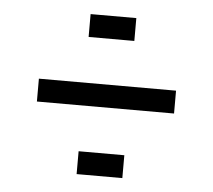

<svg xmlns="http://www.w3.org/2000/svg" viewBox="-40 -543 580 523"><g transform="rotate(5 250.0 -281.0)"><path d="M312.5 -437.5H187.5V-500H312.5ZM62.5 -312.5H437.5V-250H62.5ZM187.5 -125H312.5V-62.5H187.5Z"/></g></svg>

Font: 寒蝉点阵体 16px
Style: Regular
Weight: 400
Designer: Designed by Warren2060
Foundry: ChillType
Version: Version 1.000